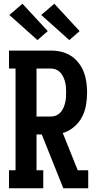

<svg xmlns="http://www.w3.org/2000/svg" viewBox="-20 -1005 540 1025"><path d="M28 0V-96H63V-639H28V-735H253Q281 -735 308 -728.5Q335 -722 358.5 -707Q382 -692 399.5 -669.5Q417 -647 427 -621Q437 -595 441 -567Q445 -539 445 -511Q445 -477 439 -443Q433 -409 417 -379Q401 -349 374 -326.5Q347 -304 315 -295L395 -96H451V0H318L203 -287H175V-96H211V0ZM175 -383H253Q267 -383 280 -388.5Q293 -394 302.5 -404.5Q312 -415 318 -428Q324 -441 327.5 -455Q331 -469 332 -483Q333 -497 333 -511Q333 -525 332 -539Q331 -553 327.5 -567Q324 -581 318 -594Q312 -607 302.5 -617.5Q293 -628 280 -633.5Q267 -639 253 -639H175ZM350 -791 200 -925 270 -985 405 -839ZM180 -791 30 -925 100 -985 235 -839Z"/></svg>

Font: Iosevka Slab
Style: Bold
Weight: 700
Monospace: yes
Designer: Belleve Invis
Foundry: Belleve Invis
Version: Version 11.1.1; ttfautohint (v1.8.3)